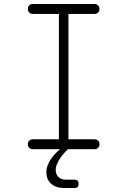

<svg xmlns="http://www.w3.org/2000/svg" viewBox="-20 -750 640 965"><path d="M324 -50H455Q466 -50 473 -43Q480 -36 480 -25Q480 -14 473 -7Q466 0 455 0H321Q293 27 276.5 54.5Q260 82 260 103Q260 126 273.5 139.5Q287 153 311 153H354Q365 153 370 158Q375 163 375 174Q375 185 370 190Q365 195 354 195H302Q261 195 237 173.5Q213 152 213 115Q213 84 235 51Q253 24 282 0H145Q134 0 127 -7Q120 -14 120 -25Q120 -36 127 -43Q134 -50 145 -50H276V-680H145Q134 -680 127 -687Q120 -694 120 -705Q120 -716 127 -723Q134 -730 145 -730H455Q466 -730 473 -723Q480 -716 480 -705Q480 -694 473 -687Q466 -680 455 -680H324Z"/></svg>

Font: Maple Mono Thin
Style: Regular
Weight: 250
Monospace: yes
Designer: subframe7536
Version: Version 7.000